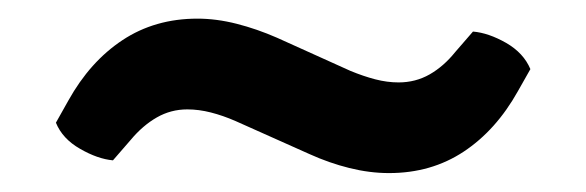

<svg xmlns="http://www.w3.org/2000/svg" viewBox="-20 -396 626 205"><path d="M354.2 -320.3Q368 -314.6 380.7 -311.3Q393.4 -308 405.6 -308Q423.7 -308 438.8 -316.6Q453.8 -325.2 466.1 -340.5L485 -362.3Q501.6 -360.9 520.4 -350.2Q539.1 -339.4 546.3 -322.2L533 -298.7Q509.7 -257 475.1 -234.1Q440.5 -211.2 395.4 -211.2Q374.7 -211.2 353 -216.6Q331.3 -222 310.4 -231.5L231.4 -266.8Q218.1 -272.6 205.2 -275.9Q192.3 -279.2 180 -279.2Q162.4 -279.2 147.4 -270.6Q132.4 -262 119.7 -246.8L100.6 -224.8Q84.2 -226.3 65.5 -237.1Q46.7 -247.8 39.7 -265L52.9 -288.5Q76.1 -330.2 110.7 -353.1Q145.4 -376.1 190.8 -376.1Q211.1 -376.1 232.7 -370.6Q254.3 -365.1 275.8 -355.7Z"/></svg>

Font: Signika SC
Style: Regular
Weight: 300
Designer: Anna Giedryś
Foundry: Anna Giedryś
Version: Version 2.000